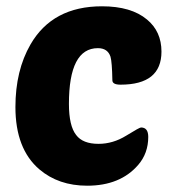

<svg xmlns="http://www.w3.org/2000/svg" viewBox="-20 -580 548 610"><path d="M381 -149Q423 -175 428 -175Q451 -175 451 -145Q451 -93 419 -56Q362 10 257 10Q166 10 105 -42Q29 -107 29 -240Q29 -356 77 -439Q147 -560 304 -560Q397 -560 447 -518Q493 -480 493 -416Q493 -311 363 -311Q337 -311 337 -325Q336 -383 331 -400Q322 -427 291 -427Q199 -427 199 -250Q199 -180 222 -151Q243 -123 293 -123Q339 -123 381 -149Z"/></svg>

Font: PoetsenOne
Style: Regular
Weight: 400
Designer: Rodrigo Fuenzalida, Pablo Impallari
Foundry: Pablo Impallari, Rodrigo Fuenzalida
Version: Version 1.000